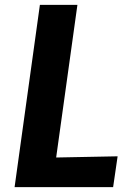

<svg xmlns="http://www.w3.org/2000/svg" viewBox="-20 -767 548 787"><path d="M443.7 0H39.8L143.5 -747H297.3L210.2 -121.4L462.1 -126.3Z"/></svg>

Font: Merriweather Sans Variable Regular
Style: Italic
Weight: 300
Italic angle: -8°
Designer: Eben Sorkin
Foundry: Eben Sorkin
Version: Version 2.001